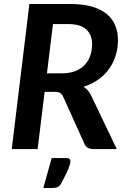

<svg xmlns="http://www.w3.org/2000/svg" viewBox="-20 -743 640 957"><path d="M288.5 -377.5Q327.5 -377.5 355.8 -388.8Q384 -400 402.5 -419.8Q421 -439.5 430 -466Q439 -492.5 439 -523Q439 -570 409.8 -596.5Q380.5 -623 320 -623H244L214 -377.5ZM332 -723Q394.5 -723 439.2 -709.8Q484 -696.5 512.5 -672.8Q541 -649 554.5 -616Q568 -583 568 -543.5Q568 -502 556.2 -465Q544.5 -428 522.5 -398Q500.5 -368 468.5 -345.5Q436.5 -323 396 -310.5Q407.5 -303.5 416.8 -293.5Q426 -283.5 433 -269.5L562 0H445.5Q412 0 401 -26L295 -260.5Q289 -273.5 280.2 -279.2Q271.5 -285 253 -285H202.5L167.5 0H38.5L126.5 -723ZM313 45Q324.5 45 327.8 50Q331 55 331 60Q331 65.5 329 74Q327 82.5 322 95.5Q317 108.5 307.8 127.2Q298.5 146 284.5 172Q276.5 186 266 190Q255.5 194 239.5 194H196L237.5 45Z"/></svg>

Font: Lato 2
Style: Bold Italic
Weight: 700
Italic angle: -7°
Designer: Lukasz Dziedzic with Adam Twardoch and Botio Nikoltchev
Foundry: tyPoland Lukasz Dziedzic
Version: Version 2.015; 2015-08-06; http://www.latofonts.com/